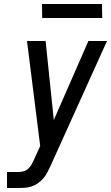

<svg xmlns="http://www.w3.org/2000/svg" viewBox="-20 -940 555 960"><path d="M15 0V-80H70Q83 -80 96 -83Q109 -86 120 -95.5Q131 -105 137.5 -117Q144 -129 150 -142L181 -210L115 -735H208L249 -340L422 -735H515L232 -109Q224 -93 216 -77Q208 -61 196 -47.5Q184 -34 169 -23.5Q154 -13 137 -7.5Q120 -2 103.5 -1Q87 0 70 0ZM491 -850H191L190 -920H490Z"/></svg>

Font: Iosevka SS18 Medium
Style: Italic
Weight: 500
Italic angle: -9°
Monospace: yes
Designer: Belleve Invis
Foundry: Belleve Invis
Version: Version 25.1.1; ttfautohint (v1.8.4)